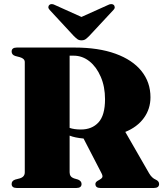

<svg xmlns="http://www.w3.org/2000/svg" viewBox="-20 -937 824 957"><path d="M730 -452Q730 -394 697 -348.8Q664 -303.5 604.5 -279.5L723 -73.5Q737 -49.5 756.5 -41.5Q773 -34 773 -20Q773 0 747 0H480.5Q455.5 0 455.5 -20Q455.5 -29 467 -36L476 -41Q487 -47 490 -53.8Q493 -60.5 485 -75.5L396.5 -246.5Q375 -248.5 358 -252Q341 -255.5 327 -261V-78Q327 -55.5 348.5 -48L369 -42Q386.5 -34.5 386.5 -20Q386.5 0 361 0H64Q38 0 38 -20Q38 -36 56 -42L79 -48Q103.5 -55.5 103.5 -78V-627.5Q103.5 -645 79 -652L56 -658Q38 -664 38 -680Q38 -700 64 -700H351.5Q471 -700 555.8 -669.2Q640.5 -638.5 685.2 -582.8Q730 -527 730 -452ZM327 -659.5V-299.5Q350 -291.5 383 -291.5Q438.5 -291.5 471 -327Q503.5 -362.5 503.5 -442.5Q503.5 -505 482.2 -554.2Q461 -603.5 425.8 -631.5Q390.5 -659.5 347 -659.5ZM425 -758Q415 -748 407 -742Q399 -736 386 -736Q373.5 -736 365.5 -742Q357.5 -748 347.5 -758L228 -887Q220.5 -895 221 -901.8Q221.5 -908.5 226 -912.5Q236.5 -921.5 256 -911L386 -852.5L516 -911Q535.5 -921.5 547 -912.5Q551 -908.5 551.8 -901.5Q552.5 -894.5 545 -887Z"/></svg>

Font: Fraunces 72pt S000 Black
Style: Regular
Weight: 900
Version: Version 1.000; ttfautohint (v1.8.3)